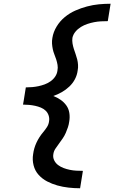

<svg xmlns="http://www.w3.org/2000/svg" viewBox="-20 -853 640 1026"><path d="M408 153Q377 153 346 149.5Q315 146 286.5 138Q258 130 232 116.5Q206 103 186.5 81.5Q167 60 159.5 30.5Q152 1 157 -29Q159 -45 163.5 -60.5Q168 -76 175 -91Q182 -106 191 -120Q200 -134 211 -147Q222 -160 231 -174Q240 -188 242 -204Q245 -220 240 -235.5Q235 -251 224 -261.5Q213 -272 198.5 -278Q184 -284 168 -287.5Q152 -291 135.5 -292.5Q119 -294 103 -294L107 -317L118 -386Q135 -386 152 -387.5Q169 -389 185.5 -392.5Q202 -396 218.5 -402Q235 -408 250 -418.5Q265 -429 275 -444Q285 -459 287 -476Q290 -491 287.5 -506Q285 -521 280.5 -535Q276 -549 270.5 -562.5Q265 -576 262 -590.5Q259 -605 258 -620Q257 -635 260 -651Q265 -682 282.5 -711Q300 -740 326 -761.5Q352 -783 382.5 -796.5Q413 -810 445 -818.5Q477 -827 508.5 -830Q540 -833 571 -833L556 -740Q538 -740 519.5 -739Q501 -738 483 -734.5Q465 -731 447 -725Q429 -719 412.5 -709Q396 -699 383.5 -684Q371 -669 367 -651Q365 -636 367.5 -621Q370 -606 374.5 -592Q379 -578 384 -564Q389 -550 392.5 -536Q396 -522 397 -506.5Q398 -491 395 -476Q392 -452 380.5 -430Q369 -408 350.5 -390.5Q332 -373 310 -360.5Q288 -348 265 -340Q286 -332 304 -319.5Q322 -307 334.5 -289.5Q347 -272 350.5 -249.5Q354 -227 350 -204Q348 -188 343 -173Q338 -158 331.5 -143Q325 -128 315.5 -114Q306 -100 296 -86.5Q286 -73 276.5 -59Q267 -45 265 -29Q262 -12 269.5 3.5Q277 19 290.5 29Q304 39 320 45Q336 51 353 54.5Q370 58 387.5 59Q405 60 423 60Z"/></svg>

Font: Iosevka Curly Slab SmBdEx
Style: Italic
Weight: 600
Width: 7
Italic angle: -9°
Monospace: yes
Designer: Belleve Invis
Foundry: Belleve Invis
Version: Version 11.1.0; ttfautohint (v1.8.3)